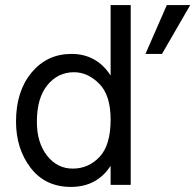

<svg xmlns="http://www.w3.org/2000/svg" viewBox="-20 -727 768 755"><path d="M266 -64Q328 -64 371.5 -110Q415 -156 415 -257Q415 -353 370 -398Q325 -443 271 -443Q208 -443 166.5 -392.5Q125 -342 125 -248Q125 -166 165 -115Q205 -64 266 -64ZM415 -430V-707H494V0H415V-75Q361 8 259 8Q158 8 100.5 -67Q43 -142 43 -249Q43 -368 104 -441.5Q165 -515 261 -515Q360 -515 415 -430ZM636 -707H728L617 -515H552Z"/></svg>

Font: Hind
Style: Regular
Weight: 400
Designer: Manushi Parikh, Satya Rajpurohit
Foundry: Indian Type Foundry
Version: Version 2.000;PS 1.0;hotconv 1.0.79;makeotf.lib2.5.61930